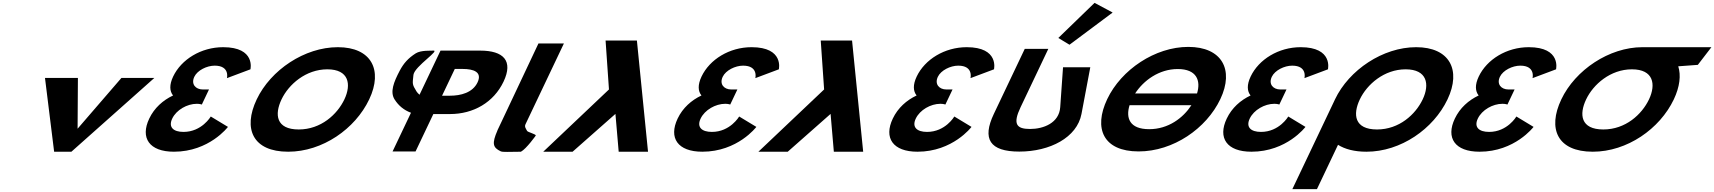

<svg xmlns="http://www.w3.org/2000/svg" viewBox="-20 -1055 11920 1335"><path d="M521.7 -513H292.8L356.4 0H476.4L1053.1 -513H824.2L519.5 -160Z M1558.1 -511.8C1558.1 -511.8 1579.8 -598.5 1472.8 -598.5C1418.3 -598.5 1352.5 -566.2 1331.1 -521.2C1306.9 -470.2 1339.5 -432.8 1390.9 -432.8H1433.1L1383.4 -328.2C1383.4 -328.2 1369.3 -333.3 1348.8 -333.3C1280.9 -333.3 1206.2 -290.8 1177.5 -230.5C1149.2 -171 1184.9 -137.8 1255.8 -137.8C1383.4 -137.8 1445.6 -244.9 1445.6 -244.9L1565 -172.7C1565 -172.7 1435.4 -0.1 1189.3 -0.1C1017.8 -0.1 953.8 -96.2 1017.7 -230.5C1052.8 -304.4 1113.1 -358 1183.3 -391.1C1159.2 -420.9 1156.4 -465.1 1183.9 -522.9C1240.5 -641.9 1377.8 -726.9 1531.8 -726.9C1758.8 -726.9 1721.3 -573 1721.3 -573Z M1764.9 -363.9C1667.5 -159.1 1738.2 -0.1 1983.6 -0.1C2222.9 -0.1 2449.7 -159.1 2547.1 -363.9C2644.5 -568.8 2561.6 -726.9 2329.1 -726.9C2098.1 -726.9 1862.3 -568.8 1764.9 -363.9ZM1937.5 -363.9C1987.2 -468.5 2106.8 -573 2256 -573C2406.1 -573 2424.3 -468.5 2374.6 -363.9C2324.9 -259.4 2211.4 -154.8 2057.1 -154.8C1898.7 -154.8 1887.8 -259.4 1937.5 -363.9Z M2854.8 -535C2863.3 -595 3051.6 -711.5 2988.2 -703C2979.2 -701.8 2906.6 -707 2870.6 -684C2817.5 -650 2786.8 -615 2759.6 -564C2717.6 -484 2689.8 -415 2724.6 -362C2750.8 -321.4 2787.5 -289.4 2837.6 -271L2709.6 -1.9H2869.4L2993.1 -262H3109.3C3271.3 -262 3412.5 -342.7 3481.2 -487.2C3550.3 -632.6 3481 -703.1 3319 -703.1H3043L2897.1 -396.2C2887.9 -404.1 2880.7 -411.7 2876.2 -419C2844.8 -470 2848 -469.9 2854.8 -535ZM3053.7 -389.5 3142.2 -575.6H3196.7C3272.8 -575.6 3334.7 -554.4 3300.4 -482.1C3266.4 -410.7 3184.3 -389.5 3108.2 -389.5Z M3724 -753H3901L3633.8 -191C3625.5 -173 3636.1 -161.8 3644.8 -145C3649.6 -135.7 3702.8 -124 3705.7 -113C3705.7 -113 3641 -21.3 3602.1 0C3518 0 3477 4.3 3461.4 -3C3406.2 -28.9 3399.3 -57.6 3438.9 -148L3438.4 -148L3447.2 -166.5C3451.8 -176.7 3457 -187.5 3462.6 -199L3463.1 -200Z M4281.8 0 4259.2 -263 3961.2 0H3757.2L4214.2 -433L4190.7 -773H4408.5L4485.8 0Z M5232.1 -511.8C5232.1 -511.8 5253.8 -598.5 5146.8 -598.5C5092.3 -598.5 5026.5 -566.2 5005.1 -521.2C4980.9 -470.2 5013.5 -432.8 5064.9 -432.8H5107.1L5057.4 -328.2C5057.4 -328.2 5043.3 -333.3 5022.8 -333.3C4954.9 -333.3 4880.2 -290.8 4851.5 -230.5C4823.2 -171 4858.9 -137.8 4929.8 -137.8C5057.4 -137.8 5119.6 -244.9 5119.6 -244.9L5239 -172.7C5239 -172.7 5109.4 -0.1 4863.3 -0.1C4691.8 -0.1 4627.8 -96.2 4691.7 -230.5C4726.8 -304.4 4787.1 -358 4857.3 -391.1C4833.2 -420.9 4830.4 -465.1 4857.9 -522.9C4914.5 -641.9 5051.8 -726.9 5205.8 -726.9C5432.8 -726.9 5395.3 -573 5395.3 -573Z M5777.8 0 5755.2 -263 5457.2 0H5253.2L5710.2 -433L5686.7 -773H5904.5L5981.8 0Z M6728.1 -511.8C6728.1 -511.8 6749.8 -598.5 6642.8 -598.5C6588.3 -598.5 6522.5 -566.2 6501.1 -521.2C6476.9 -470.2 6509.5 -432.8 6560.9 -432.8H6603.1L6553.4 -328.2C6553.4 -328.2 6539.3 -333.3 6518.8 -333.3C6450.9 -333.3 6376.2 -290.8 6347.5 -230.5C6319.2 -171 6354.9 -137.8 6425.8 -137.8C6553.4 -137.8 6615.6 -244.9 6615.6 -244.9L6735 -172.7C6735 -172.7 6605.4 -0.1 6359.3 -0.1C6187.8 -0.1 6123.8 -96.2 6187.7 -230.5C6222.8 -304.4 6283.1 -358 6353.3 -391.1C6329.2 -420.9 6326.4 -465.1 6353.9 -522.9C6410.5 -641.9 6547.8 -726.9 6701.8 -726.9C6928.8 -726.9 6891.3 -573 6891.3 -573Z M7338.6 -791 7416.4 -744 7716.3 -967.9 7590.6 -1035.1ZM7561 -587.5H7371.4L7351.8 -309.5C7344.2 -200.5 7236.7 -158.2 7142.1 -158.2C7047.5 -158.2 7020.4 -192.2 7076.2 -309.5L7269 -715H7105.2L6890.2 -262.8C6807.8 -89.4 6860.9 -1 7067.3 -1C7280 -1 7468.7 -98.6 7499.7 -262.8Z M8303.1 -405H7872.6C7930.8 -495 8038.7 -575 8169.1 -575C8300.5 -575 8330.8 -495 8303.1 -405ZM7833.9 -323.4H8263.9C8206.4 -234.8 8103.5 -156.8 7970.3 -156.8C7833.5 -156.8 7806.7 -234.8 7833.9 -323.4ZM7678.7 -365.9C7581.3 -161.1 7651.9 -2.1 7896.8 -2.1C8137.8 -2.1 8367.8 -161.1 8465.2 -365.9C8562.6 -570.8 8475.9 -728.9 8242.3 -728.9C8011.9 -728.9 7776.1 -570.8 7678.7 -365.9Z M9050.1 -511.8C9050.1 -511.8 9071.8 -598.5 8964.8 -598.5C8910.3 -598.5 8844.5 -566.2 8823.1 -521.2C8798.9 -470.2 8831.5 -432.8 8882.9 -432.8H8925.1L8875.4 -328.2C8875.4 -328.2 8861.3 -333.3 8840.8 -333.3C8772.9 -333.3 8698.2 -290.8 8669.5 -230.5C8641.2 -171 8676.9 -137.8 8747.8 -137.8C8875.4 -137.8 8937.6 -244.9 8937.6 -244.9L9057 -172.7C9057 -172.7 8927.4 -0.1 8681.3 -0.1C8509.8 -0.1 8445.8 -96.2 8509.7 -230.5C8544.8 -304.4 8605.1 -358 8675.3 -391.1C8651.2 -420.9 8648.4 -465.1 8675.9 -522.9C8732.5 -641.9 8869.8 -726.9 9023.8 -726.9C9250.8 -726.9 9213.3 -573 9213.3 -573Z M9435 -363.9C9484.7 -468.5 9604.4 -573 9753.5 -573C9903.7 -573 9921.9 -468.5 9872.1 -363.9C9822.4 -259.4 9709 -154.8 9554.7 -154.8C9396.3 -154.8 9385.3 -259.4 9435 -363.9ZM9262.3 -363.9C9260.4 -359.8 9258.5 -355.7 9256.7 -351.7L8965.9 260H9136.9L9283.4 -48.1C9331.7 -17.5 9398.2 -0.1 9481.1 -0.1C9720.4 -0.1 9947.3 -159.1 10044.7 -363.9C10142.1 -568.8 10059.2 -726.9 9826.7 -726.9C9595.6 -726.9 9359.7 -568.8 9262.3 -363.9Z M10636.1 -511.8C10636.1 -511.8 10657.8 -598.5 10550.8 -598.5C10496.3 -598.5 10430.5 -566.2 10409.1 -521.2C10384.9 -470.2 10417.5 -432.8 10468.9 -432.8H10511.1L10461.4 -328.2C10461.4 -328.2 10447.3 -333.3 10426.8 -333.3C10358.9 -333.3 10284.2 -290.8 10255.5 -230.5C10227.2 -171 10262.9 -137.8 10333.8 -137.8C10461.4 -137.8 10523.6 -244.9 10523.6 -244.9L10643 -172.7C10643 -172.7 10513.4 -0.1 10267.3 -0.1C10095.8 -0.1 10031.8 -96.2 10095.7 -230.5C10130.8 -304.4 10191.1 -358 10261.3 -391.1C10237.2 -420.9 10234.4 -465.1 10261.9 -522.9C10318.5 -641.9 10455.8 -726.9 10609.8 -726.9C10836.8 -726.9 10799.3 -573 10799.3 -573Z M11008.6 -363.9C11058.2 -468.4 11177.6 -572.8 11326.5 -573L11326.5 -573L11326.9 -573H11327C11477.2 -573 11495.4 -468.5 11445.7 -363.9C11396 -259.4 11282.5 -154.8 11128.2 -154.8C10969.8 -154.8 10958.8 -259.4 11008.6 -363.9ZM11399.7 -727 11399.7 -726.9C11168.9 -726.6 10933.3 -568.6 10836 -363.9C10738.6 -159.1 10809.2 -0.1 11054.7 -0.1C11294 -0.1 11520.8 -159.1 11618.2 -363.9C11660.2 -452.3 11668.7 -531.9 11649.1 -594L11785.2 -604L11879.7 -727Z"/></svg>

Font: Hussar
Style: BdSuprExtOblFive
Weight: 700
Foundry: Cannot Into Space Fonts
Version: Version 2.00